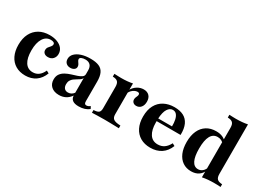

<svg xmlns="http://www.w3.org/2000/svg" viewBox="-31 -1202 2409 1785"><g transform="rotate(30 1173.5 -309.5)"><path d="M236.3 11.3Q175.8 11.3 131.9 -14.9Q87.9 -41.1 64.1 -89.9Q40.3 -138.7 40.3 -205.6Q40.3 -275.8 65.7 -325.4Q91.1 -375 137.9 -402Q184.7 -429 249.2 -429Q296.8 -429 332.3 -414.9Q367.7 -400.8 387.5 -375.8Q407.3 -350.8 407.3 -316.9Q407.3 -285.5 387.5 -264.1Q367.7 -242.7 333.9 -242.7Q308.9 -242.7 294.4 -255.2Q279.8 -267.7 279.8 -287.9Q279.8 -307.3 290.3 -320.6Q300.8 -333.9 311.3 -345.6Q321.8 -357.3 321.8 -371Q321.8 -383.1 310.5 -389.5Q299.2 -396 279.8 -396Q229 -396 200 -349.2Q171 -302.4 171 -221Q171 -137.9 199.6 -94Q228.2 -50 282.3 -50Q318.5 -50 345.2 -70.2Q371.8 -90.3 389.5 -129.8L416.9 -115.3Q393.5 -53.2 347.2 -21Q300.8 11.3 236.3 11.3Z M598.4 11.3Q546 11.3 515.3 -16.1Q484.7 -43.5 484.7 -90.3Q484.7 -126.6 501.6 -150Q518.5 -173.4 545.6 -187.9Q572.6 -202.4 602.8 -211.7Q633.1 -221 660.1 -229.8Q687.1 -238.7 704 -250.8Q721 -262.9 721 -283.1V-323.4Q721 -359.7 702.8 -379Q684.7 -398.4 650 -398.4Q624.2 -398.4 608.1 -390.7Q591.9 -383.1 591.9 -370.2Q591.9 -359.7 599.2 -349.6Q606.5 -339.5 613.3 -328.2Q620.2 -316.9 620.2 -302.4Q620.2 -283.9 604.4 -272.2Q588.7 -260.5 563.7 -260.5Q535.5 -260.5 518.5 -277Q501.6 -293.5 501.6 -321Q501.6 -353.2 525.4 -377.4Q549.2 -401.6 590.7 -415.3Q632.3 -429 687.9 -429Q744.4 -429 779 -414.1Q813.7 -399.2 829.8 -365.3Q846 -331.5 846 -274.2V-66.1Q846 -47.6 851.2 -39.9Q856.5 -32.3 869.4 -32.3Q878.2 -32.3 888.3 -36.3Q898.4 -40.3 908.9 -47.6L921 -23.4Q900 -6.5 872.2 2.4Q844.4 11.3 809.7 11.3Q724.2 11.3 721.8 -53.2Q699.2 -21 668.5 -4.8Q637.9 11.3 598.4 11.3ZM659.7 -50.8Q678.2 -50.8 693.5 -58.9Q708.9 -66.9 721 -83.1V-240.3Q715.3 -227.4 702 -217.7Q688.7 -208.1 672.6 -199.2Q656.5 -190.3 641.5 -179Q626.6 -167.7 616.9 -151.2Q607.3 -134.7 607.3 -110.5Q607.3 -82.3 621 -66.5Q634.7 -50.8 659.7 -50.8Z M948.4 0V-29Q988.7 -30.6 1003.2 -43.1Q1017.7 -55.6 1017.7 -87.1V-316.9Q1017.7 -354.8 1002 -371Q986.3 -387.1 948.4 -387.9V-417.7Q973.4 -416.9 988.3 -416.1Q1003.2 -415.3 1021.8 -415.3Q1091.9 -415.3 1142.7 -426.6V-94.4Q1142.7 -58.9 1163.7 -44.8Q1184.7 -30.6 1237.1 -29V0Q1221.8 -0.8 1196.4 -1.2Q1171 -1.6 1141.1 -2.4Q1111.3 -3.2 1083.9 -3.2Q1041.9 -3.2 1004.4 -2Q966.9 -0.8 948.4 0ZM1271.8 -260.5Q1250.8 -260.5 1237.9 -272.6Q1225 -284.7 1225 -303.2Q1225 -315.3 1229 -325.4Q1233.1 -335.5 1237.1 -344.4Q1241.1 -353.2 1241.1 -362.1Q1241.1 -380.6 1219.4 -380.6Q1204 -380.6 1188.7 -373Q1173.4 -365.3 1160.5 -352.4Q1147.6 -339.5 1140.3 -322.6L1139.5 -354Q1158.1 -388.7 1190.3 -408.9Q1222.6 -429 1258.9 -429Q1296.8 -429 1318.5 -406.5Q1340.3 -383.9 1340.3 -343.5Q1340.3 -306.5 1321.8 -283.5Q1303.2 -260.5 1271.8 -260.5Z M1578.2 11.3Q1516.9 11.3 1471.8 -14.9Q1426.6 -41.1 1402 -90.3Q1377.4 -139.5 1377.4 -207.3Q1377.4 -279.8 1404 -329Q1430.6 -378.2 1478.6 -403.6Q1526.6 -429 1589.5 -429Q1647.6 -429 1687.1 -408.5Q1726.6 -387.9 1746.8 -344.8Q1766.9 -301.6 1765.3 -233.1H1468.5L1466.9 -262.1H1656.5Q1657.3 -301.6 1650.4 -332.7Q1643.5 -363.7 1628.2 -381.5Q1612.9 -399.2 1587.9 -399.2Q1556.5 -399.2 1534.3 -365.3Q1512.1 -331.5 1508.1 -256.5L1509.7 -253.2Q1508.9 -246 1508.5 -237.9Q1508.1 -229.8 1508.1 -218.5Q1508.1 -138.7 1537.5 -94.4Q1566.9 -50 1623.4 -50Q1662.9 -50 1691.5 -69.8Q1720.2 -89.5 1741.1 -129.8L1767.7 -115.3Q1743.5 -53.2 1695.2 -21Q1646.8 11.3 1578.2 11.3Z M2133.9 8.9V-521.8Q2133.9 -559.7 2118.1 -575.8Q2102.4 -591.9 2064.5 -592.7V-622.6Q2083.1 -621.8 2099.2 -621Q2115.3 -620.2 2133.9 -620.2Q2168.5 -620.2 2200.4 -623Q2232.3 -625.8 2258.9 -631.5V-100Q2258.9 -62.9 2274.6 -46.8Q2290.3 -30.6 2329 -29V0Q2310.5 -1.6 2294.4 -2Q2278.2 -2.4 2258.9 -2.4Q2225 -2.4 2193.1 0.4Q2161.3 3.2 2133.9 8.9ZM2016.9 11.3Q1964.5 11.3 1926.2 -14.9Q1887.9 -41.1 1867.3 -89.5Q1846.8 -137.9 1846.8 -205.6Q1846.8 -275.8 1869.8 -325.8Q1892.7 -375.8 1935.5 -402.4Q1978.2 -429 2037.1 -429Q2077.4 -429 2106.5 -415.7Q2135.5 -402.4 2149.2 -381.5L2144.4 -354.8Q2134.7 -370.2 2116.5 -379.8Q2098.4 -389.5 2075 -389.5Q2026.6 -389.5 2002 -344.8Q1977.4 -300 1977.4 -209.7Q1977.4 -125 1999.2 -81.5Q2021 -37.9 2063.7 -37.9Q2087.9 -37.9 2108.1 -53.2Q2128.2 -68.5 2138.7 -97.6L2142.7 -71Q2127.4 -31.5 2095.6 -10.1Q2063.7 11.3 2016.9 11.3Z"/></g></svg>

Font: Playfair 5pt SemiExpanded Light ExtraBold
Style: Regular
Weight: 800
Version: Version 2.001;gftools[0.9.30]